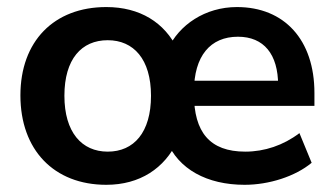

<svg xmlns="http://www.w3.org/2000/svg" viewBox="-20 -509 936 539"><path d="M278.4 9.8C372.5 9.8 442.2 -36.3 478.4 -113.7H448C480.4 -34.3 560.8 9.8 666.7 9.8C735.3 9.8 808.8 -13.7 854.9 -52L820.6 -135.3C775.5 -101 722.5 -83.3 668.6 -83.3C568.6 -83.3 524.5 -138.2 524.5 -245.1V-252C524.5 -352 570.6 -405.9 648 -405.9C720.6 -405.9 760.8 -356.9 760.8 -269.6L776.5 -282.4H504.9V-211.8H862.7V-248C862.7 -397.1 778.4 -489.2 645.1 -489.2C555.9 -489.2 482.4 -439.2 451 -370.6H478.4C442.2 -446.1 372.5 -489.2 278.4 -489.2C131.4 -489.2 37.3 -393.1 37.3 -241.2C37.3 -88.2 131.4 9.8 278.4 9.8ZM282.4 -83.3C209.8 -83.3 160.8 -137.3 160.8 -240.2C160.8 -343.1 208.8 -396.1 282.4 -396.1C354.9 -396.1 403.9 -343.1 403.9 -240.2C403.9 -137.3 355.9 -83.3 282.4 -83.3Z"/></svg>

Font: LL Pando Sans
Style: Bold
Weight: 700
Designer: Joshua Smith
Foundry: Joshua Smith
Version: Version 1.000;Glyphs 3.2.1 (3258)